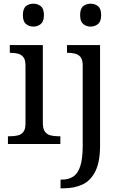

<svg xmlns="http://www.w3.org/2000/svg" viewBox="-20 -780 660 1040"><path d="M23 0V-42H36Q58 -42 76.5 -46.5Q95 -51 106.5 -65.5Q118 -80 118 -109V-426Q118 -456 106.5 -470.5Q95 -485 76.5 -489.5Q58 -494 36 -494H33V-536H212V-114Q212 -83 223 -67.5Q234 -52 253 -47Q272 -42 294 -42H307V0ZM161 -636Q137 -636 120.5 -650Q104 -664 104 -698Q104 -733 120.5 -746.5Q137 -760 161 -760Q184 -760 201 -746.5Q218 -733 218 -698Q218 -664 201 -650Q184 -636 161 -636ZM308 240V193H315Q351 193 376.5 176.5Q402 160 415 119.5Q428 79 428 9V-426Q428 -456 416.5 -470.5Q405 -485 386.5 -489.5Q368 -494 346 -494H343V-536H522V8Q522 97 496.5 148Q471 199 426.5 219.5Q382 240 324 240ZM471 -636Q447 -636 430.5 -650Q414 -664 414 -698Q414 -733 430.5 -746.5Q447 -760 471 -760Q494 -760 511 -746.5Q528 -733 528 -698Q528 -664 511 -650Q494 -636 471 -636Z"/></svg>

Font: Noto Serif Myanmar
Style: Regular
Weight: 400
Designer: Ben Mitchell and the Monotype Design Team
Foundry: Monotype Imaging Inc.
Version: Version 2.106